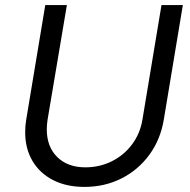

<svg xmlns="http://www.w3.org/2000/svg" viewBox="-20 -720 748 755"><path d="M79 -200Q79 -226 83 -249L158 -700H243L167 -249Q164 -230 164 -211Q164 -143 205 -102.5Q246 -62 316 -62Q372 -62 420 -86Q468 -110 499.5 -152.5Q531 -195 540 -249L615 -700H699L624 -249Q611 -171 567 -111Q523 -51 457 -18Q391 15 312 15Q241 15 188.5 -12Q136 -39 107.5 -87.5Q79 -136 79 -200Z"/></svg>

Font: Oak Sans
Style: Italic
Weight: 400
Italic angle: -9.49998°
Foundry: Erik Kennedy, Walven
Version: Version 1.000